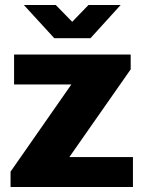

<svg xmlns="http://www.w3.org/2000/svg" viewBox="-20 -744 575 764"><path d="M22 0V-61L264 -408H36V-527H500V-468L256 -119H509V0ZM75 -724H202L296 -628H239L332 -724H460L340 -592H196Z"/></svg>

Font: Archivo SemiBold ExtraBold
Style: Regular
Weight: 800
Version: Version 2.001